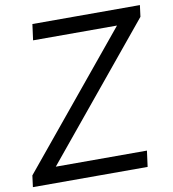

<svg xmlns="http://www.w3.org/2000/svg" viewBox="-98 -818 801 890"><g transform="rotate(-10 302.5 -372.5)"><path d="M-15 0 -8 -54 499 -670H104L114 -745H620L613 -691L106 -75H535L525 0Z"/></g></svg>

Font: Plus Jakarta Sans
Style: Italic
Weight: 400
Italic angle: -8°
Designer: Gumpita Rahayu
Foundry: Tokotype
Version: Version 2.006